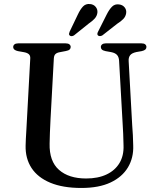

<svg xmlns="http://www.w3.org/2000/svg" viewBox="-20 -915 783 952"><path d="M588.5 -294.5 570.5 -613.5Q569.5 -632 560.5 -642.2Q551.5 -652.5 531.5 -656.5L503.5 -661.5Q490 -664.5 485 -669.5Q480 -674.5 480 -682Q480 -690 486.5 -695Q493 -700 504 -700H682Q694 -700 700 -695Q706 -690 706 -682Q706 -674.5 700.8 -669.5Q695.5 -664.5 682.5 -661.5L656.5 -657Q633 -652 624.8 -640.5Q616.5 -629 618 -611L635.5 -294Q637.5 -269 638.8 -244.8Q640 -220.5 640.5 -194.5Q643 -133 614.5 -85.2Q586 -37.5 528.2 -10.2Q470.5 17 383.5 17Q291.5 17 229.2 -9Q167 -35 136.2 -82.2Q105.5 -129.5 107 -193Q107 -206.5 108.2 -227Q109.5 -247.5 110.8 -271.8Q112 -296 113.5 -321.5L130 -625Q131 -639 123 -646.2Q115 -653.5 97.5 -656.5L69 -661.5Q45.5 -666.5 45.5 -682Q45.5 -690 51.8 -695Q58 -700 70 -700H306Q318 -700 324.2 -695Q330.5 -690 330.5 -682Q330.5 -674.5 325.2 -669.5Q320 -664.5 306.5 -662L278 -656.5Q262.5 -654 255.2 -647.2Q248 -640.5 247 -626L230.5 -323Q228.5 -286.5 227.5 -257Q226.5 -227.5 226 -203Q224 -115.5 272.5 -72.8Q321 -30 407 -30Q466 -30 508 -49.8Q550 -69.5 572.2 -106.2Q594.5 -143 592.5 -194.5Q592 -228.5 590.8 -251.5Q589.5 -274.5 588.5 -294.5ZM366 -843Q378 -868.5 391.5 -882.8Q405 -897 426 -895Q444 -893.5 454.2 -881.2Q464.5 -869 463 -852.5Q461 -836 450 -823.5Q439 -811 421 -799L347.5 -740Q342.5 -736.5 336.5 -735.8Q330.5 -735 326 -738.5Q321.5 -742.5 322.2 -747.5Q323 -752.5 325.5 -758.5ZM509 -843Q521.5 -868 535.5 -882Q549.5 -896 570.5 -893Q588 -891 598 -878.5Q608 -866 605.5 -849.5Q603 -833 591.5 -821Q580 -809 561.5 -797.5L487.5 -739.5Q482 -736.5 476.2 -736Q470.5 -735.5 466 -739Q462 -743 462.8 -748Q463.5 -753 466.5 -758.5Z"/></svg>

Font: Fraunces Wonky
Style: Regular
Weight: 400
Version: Version 1.000;[b76b70a41]